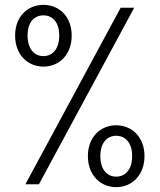

<svg xmlns="http://www.w3.org/2000/svg" viewBox="-20 -762 660 794"><path d="M159.5 -486.5C224 -486.5 276.5 -535 276.5 -615C276.5 -694 224 -742 159.5 -742C95 -742 42.5 -694 42.5 -615C42.5 -535 95 -486.5 159.5 -486.5ZM159.5 -530C122.5 -530 94 -558.5 94 -615C94 -671 122.5 -698.5 159.5 -698.5C196.5 -698.5 225 -671 225 -615C225 -558.5 196.5 -530 159.5 -530ZM460.5 12C525 12 577.5 -37 577.5 -116.5C577.5 -195.5 525 -244 460.5 -244C396 -244 343.5 -195.5 343.5 -116.5C343.5 -37 396 12 460.5 12ZM460.5 -31.5C423.5 -31.5 395 -60 395 -116.5C395 -172.5 423.5 -200.5 460.5 -200.5C497.5 -200.5 526.5 -172.5 526.5 -116.5C526.5 -60 497.5 -31.5 460.5 -31.5ZM141 0 535 -730H479L85 0Z"/></svg>

Font: Monaspace Neon ExtraLight
Style: Regular
Weight: 200
Designer: Riley Cran & the Lettermatic Team
Foundry: Lettermatic
Version: Version 1.200 (Monaspace Neon)